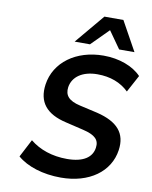

<svg xmlns="http://www.w3.org/2000/svg" viewBox="-102 -1028 882 1114"><g transform="rotate(10 339.5 -471.0)"><path d="M334 10.7C501 10.7 619.1 -75.2 637.7 -204.6C652.3 -305.2 600.1 -366.2 476.6 -396.5L371.6 -420.4C302.7 -436 279.3 -465.8 285.6 -513.2C294.9 -576.2 352.5 -616.7 440.4 -616.7C516.1 -616.7 578.1 -593.3 625 -547.9L679.2 -648.4C631.8 -698.7 549.3 -729.5 457 -729.5C294.9 -729.5 172.4 -639.6 153.3 -505.9C138.7 -400.9 189.9 -337.4 308.6 -310.1L413.1 -285.2C486.3 -268.1 511.7 -241.7 504.9 -195.3C497.1 -138.7 447.8 -102.1 350.1 -102.1C262.7 -102.1 188 -127.9 131.8 -173.8L77.1 -68.8C133.8 -19.5 227.5 10.7 334 10.7ZM366.7 -780.3 467.3 -881.3 538.6 -780.3H628.9L533.2 -953.1H421.4L276.4 -780.3Z"/></g></svg>

Font: Winston SemiBold
Style: Italic
Weight: 600
Italic angle: -8.13011°
Designer: Vernon Adams, Kim Jin-seong, David Berlow, Cristiano Sobral
Foundry: The Winston Project Authors
Version: Version 3.004